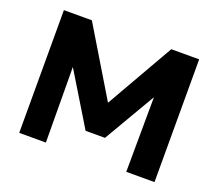

<svg xmlns="http://www.w3.org/2000/svg" viewBox="-117 -865 1170 1029"><g transform="rotate(20 468.0 -350.0)"><path d="M82.5 0V-700H242L508 -258.5L442 -258L695 -700H854V0H693L696 -488L725.5 -477.5L523.5 -132H413L203 -477.5L231.5 -488L234.5 0Z"/></g></svg>

Font: Geologica Roman
Style: Bold
Weight: 700
Designer: Sindre Bremnes, Frode Helland
Foundry: Monokrom Skriftforlag AS
Version: Version 1.010;gftools[0.9.28]